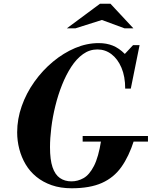

<svg xmlns="http://www.w3.org/2000/svg" viewBox="-20 -996 813 1029"><path d="M364 13Q304 13 257 -3.5Q210 -20 175 -48.5Q140 -77 117.5 -115Q95 -153 83.5 -197Q72 -241 72 -287Q72 -358 96.5 -427.5Q121 -497 164.5 -558Q208 -619 264 -665.5Q320 -712 382.5 -738.5Q445 -765 509 -765Q551 -765 584.5 -751.5Q618 -738 649 -707L693 -754H728L681 -521H651Q651 -586 631 -633Q611 -680 577.5 -705.5Q544 -731 502 -731Q460 -731 425 -706Q390 -681 362 -638Q334 -595 312.5 -541Q291 -487 276.5 -428Q262 -369 255 -312Q248 -255 248 -207Q248 -140 261.5 -100Q275 -60 301 -42Q327 -24 363 -24Q397 -24 428 -41.5Q459 -59 483.5 -106.5Q508 -154 522 -243H698Q671 -158 630.5 -101Q590 -44 526 -15.5Q462 13 364 13ZM423 -237V-267H773V-237ZM338 -844 516 -976H572L695 -844H648L526 -889L384 -844Z"/></svg>

Font: Libre Bodoni
Style: Bold Italic
Weight: 700
Italic angle: -13°
Version: Version 2.005;gftools[0.9.23]